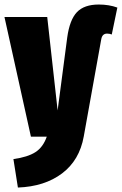

<svg xmlns="http://www.w3.org/2000/svg" viewBox="-35 -610 544 857"><path d="M44.9 227.1 24.9 100.1Q88.4 91.3 122.8 69.3Q157.2 47.4 173.8 0H103L-15.1 -534.2H175.8L222.2 -117.2L265.1 -442.9Q275.9 -521.5 308.3 -555.7Q340.8 -589.8 405.8 -589.8Q451.7 -589.8 488.8 -576.2L463.9 -456.1Q454.1 -460 442.9 -460Q421.4 -460 417 -435.1L338.9 -1Q319.8 105.5 241.9 164.1Q164.1 222.7 44.9 227.1Z"/></svg>

Font: Fira Sans Compressed Heavy
Style: Regular
Weight: 900
Width: 1
Designer: Carrois Corporate & Edenspiekermann AG
Foundry: Carrois Corporate GbR & Edenspiekermann AG
Version: Version 4.203;PS 004.203;hotconv 1.0.88;makeotf.lib2.5.64775